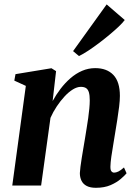

<svg xmlns="http://www.w3.org/2000/svg" viewBox="-20 -862 634 892"><path d="M224.5 -392.5Q240.5 -422 261.2 -449.2Q282 -476.5 307.2 -498.5Q332.5 -520.5 361.5 -533Q390.5 -545.5 422.5 -545.5Q476.5 -545.5 506.8 -513.8Q537 -482 537 -416.5Q537 -396 533.5 -366.5Q530 -337 524.8 -305Q519.5 -273 515 -244.5Q511 -218.5 506 -189.2Q501 -160 497.2 -133.8Q493.5 -107.5 493 -89Q492.5 -72 497.8 -66Q503 -60 510 -60Q519 -60 530 -65.2Q541 -70.5 556 -84L568 -57Q560 -47 541.2 -30.8Q522.5 -14.5 493.8 -2Q465 10.5 425.5 10.5Q399.5 10.5 383 2Q366.5 -6.5 358.8 -22Q351 -37.5 351 -58Q351.5 -69 353.8 -87.5Q356 -106 359.8 -128.5Q363.5 -151 367.5 -174.8Q371.5 -198.5 375 -219.5Q378.5 -242.5 382.5 -266.2Q386.5 -290 389.8 -313.5Q393 -337 395 -358Q397 -379 397 -395.5Q397 -419 393 -432.8Q389 -446.5 380 -452.5Q371 -458.5 355.5 -458.5Q338 -458.5 318.5 -446.5Q299 -434.5 280 -414Q261 -393.5 243.8 -367.8Q226.5 -342 214.5 -314.5L171 0H37L100 -463L46.5 -487.5L52 -517.5L219 -545L240.5 -531.5ZM319.5 -624.5 475.5 -841.5 559.5 -769Q550 -756 531.2 -738.2Q512.5 -720.5 488.5 -700.5Q464.5 -680.5 439 -661.2Q413.5 -642 389.5 -626.2Q365.5 -610.5 347 -601.5Z"/></svg>

Font: Merriweather 72pt
Style: Bold Italic
Weight: 700
Italic angle: -7.8°
Version: Version 2.101